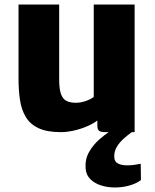

<svg xmlns="http://www.w3.org/2000/svg" viewBox="-20 -577 688 850"><path d="M488 253Q456.5 253 427.8 244Q399 235 380 216.2Q361 197.5 359 168Q356 128.5 374.2 96.2Q392.5 64 420.5 39.5Q441.5 21.5 461 8H445Q428 8 419.5 2.5Q411 -3 411 -21V-43.5Q392.5 -29.5 367 -18.5Q338.5 -6 307.2 1Q276 8 249 8Q188 8 150.8 -9.5Q113.5 -27 94.2 -59Q75 -91 68.5 -134.2Q62 -177.5 62 -229V-557H242V-225Q242 -183 250 -160.8Q258 -138.5 274.5 -130.2Q291 -122 316 -122Q332.5 -122 348.2 -126.2Q364 -130.5 376.2 -136.5Q388.5 -142.5 395 -148V-557H576V8H563.5Q545.5 21 529.5 35Q508.5 53.5 496.2 74.8Q484 96 486 121Q487.5 139.5 503 147.2Q518.5 155 543 155Q557.5 155 573.2 153Q589 151 603 148L604 220Q584 235.5 553.2 244.2Q522.5 253 488 253Z"/></svg>

Font: Koeln Type Sans ExtraBold
Style: Regular
Weight: 800
Designer: Eben Sorkin
Foundry: Eben Sorkin
Version: Version 2.001